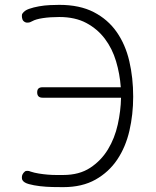

<svg xmlns="http://www.w3.org/2000/svg" viewBox="-20 -760 640 790"><path d="M528 -362Q528 -289 512.5 -222Q497 -155 462.5 -103.5Q428 -52 373 -21Q318 10 240 10Q222 10 196 9.5Q170 9 144.5 6Q119 3 99 -2.5Q79 -8 73 -18Q71 -21 70.5 -24Q70 -27 70 -31Q70 -37 73 -43Q76 -49 82 -54Q84 -56 87 -56.5Q90 -57 92 -57Q96 -57 99 -56.5Q102 -56 106 -54Q121 -49 139.5 -46Q158 -43 176 -41.5Q194 -40 211 -40H240Q306 -40 351 -69.5Q396 -99 424 -145Q452 -191 464.5 -247.5Q477 -304 478 -358H155Q144 -358 138.5 -363.5Q133 -369 133 -380Q133 -391 138.5 -396Q144 -401 155 -401H477Q473 -456 457.5 -508Q442 -560 411.5 -600.5Q381 -641 335 -665.5Q289 -690 224 -690Q186 -690 156.5 -685.5Q127 -681 113 -673Q108 -670 103.5 -668.5Q99 -667 94 -667H90Q87 -667 83 -669Q75 -673 72.5 -680Q70 -687 70 -694Q70 -697 70.5 -700Q71 -703 73 -705Q81 -717 99.5 -723.5Q118 -730 140.5 -734Q163 -738 185.5 -739Q208 -740 224 -740Q308 -740 366 -710Q424 -680 460 -628.5Q496 -577 512 -508.5Q528 -440 528 -362Z"/></svg>

Font: Maple Mono NL Thin
Style: Regular
Weight: 250
Monospace: yes
Designer: subframe7536
Version: Version 7.000